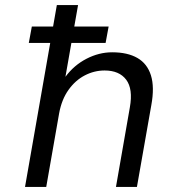

<svg xmlns="http://www.w3.org/2000/svg" viewBox="-20 -740 674 760"><path d="M94 -570 106 -635H410L398 -570ZM79 0 205 -720H289L239 -436Q273 -482 322.5 -507.5Q372 -533 424 -533Q485 -533 524 -510.5Q563 -488 577.5 -441.5Q592 -395 579 -324L522 0H439L494 -315Q507 -388 479.5 -424.5Q452 -461 394 -461Q353 -461 315.5 -441.5Q278 -422 251 -384Q224 -346 214 -291L163 0Z"/></svg>

Font: DM Sans 10pt
Style: Italic
Weight: 400
Italic angle: -10°
Version: Version 4.004;gftools[0.9.30]